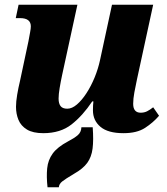

<svg xmlns="http://www.w3.org/2000/svg" viewBox="-20 -556 708 816"><path d="M164 10Q120 10 94.5 -5.5Q69 -21 58.5 -46.5Q48 -72 48 -102Q48 -124 53 -153.5Q58 -183 65 -212L101 -381Q105 -403 108 -419Q111 -435 111 -444Q111 -479 65 -479H47L59 -536H309L244 -237Q238 -209 233.5 -182Q229 -155 229 -137Q229 -116 237.5 -105Q246 -94 266 -94Q286 -94 307 -112Q328 -130 347.5 -160Q367 -190 382 -226.5Q397 -263 405 -300L456 -536H631L562 -218Q556 -190 551 -163Q546 -136 546 -115Q546 -77 578 -77Q593 -77 605 -83Q617 -89 631 -100L656 -64Q631 -35 596.5 -12.5Q562 10 505 10Q439 10 407 -17Q375 -44 375 -87Q375 -99 375.5 -108Q376 -117 377 -125H372Q332 -65 284.5 -27.5Q237 10 164 10ZM182 240Q177 195 180.5 159.5Q184 124 204 96.5Q224 69 269 45Q296 31 310.5 18.5Q325 6 326 -15H374Q378 39 373.5 75Q369 111 351 136Q333 161 294 183Q257 205 244 215.5Q231 226 230 240Z"/></svg>

Font: Noto Serif ExtraBold
Style: Italic
Weight: 800
Italic angle: -12°
Designer: Monotype Design Team
Foundry: Monotype Imaging Inc.
Version: Version 2.013